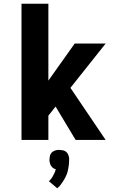

<svg xmlns="http://www.w3.org/2000/svg" viewBox="-20 -755 640 1036"><path d="M96 0V-735H241V-320L383 -520H550L360 -281L550 0H388L280 -180L241 -131V0ZM289 261 244 223Q248 219 251.5 215Q255 211 258 207Q261 203 263.5 198.5Q266 194 268.5 189Q271 184 274 178Q277 172 278 169V167L281 158Q277 157 273.5 155.5Q270 154 267 152Q264 150 261.5 147Q259 144 256.5 141Q254 138 252.5 134.5Q251 131 250 127.5Q249 124 248 119Q247 114 247 112V107Q247 103 247.5 99Q248 95 248.5 91.5Q249 88 250 84Q251 80 253 76.5Q255 73 257.5 70Q260 67 263 64.5Q266 62 269.5 60.5Q273 59 276.5 57.5Q280 56 285 55Q290 54 292 54H300Q304 54 308 54.5Q312 55 315.5 55.5Q319 56 323 57Q327 58 330.5 60Q334 62 337 64.5Q340 67 342.5 70Q345 73 346.5 76.5Q348 80 349.5 83.5Q351 87 352 92Q353 97 353 99V107Q353 115 352.5 122.5Q352 130 351 138Q350 146 348.5 153.5Q347 161 345.5 168.5Q344 176 341 183.5Q338 191 334.5 198Q331 205 327.5 211.5Q324 218 319.5 224.5Q315 231 309 239.5Q303 248 301 250L297 253Z"/></svg>

Font: Iosevka Aile Heavy
Style: Regular
Weight: 900
Designer: Belleve Invis
Foundry: Belleve Invis
Version: Version 31.1.0; ttfautohint (v1.8.4)